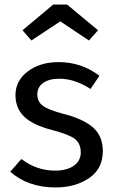

<svg xmlns="http://www.w3.org/2000/svg" viewBox="-20 -812 507 844"><path d="M118 -634 79 -679 214 -792H275L411 -679L371 -634L245 -718ZM238 -539Q338 -539 417 -479L378 -421Q308 -466 241 -466Q196 -466 170 -447.5Q144 -429 144 -397Q144 -365 168.5 -347Q193 -329 257 -312Q345 -290 388.5 -252Q432 -214 432 -148Q432 -70 371.5 -29Q311 12 224 12Q104 12 25 -57L74 -113Q141 -62 222 -62Q274 -62 304.5 -83.5Q335 -105 335 -142Q335 -181 309.5 -201Q284 -221 207 -241Q123 -263 85.5 -300Q48 -337 48 -394Q48 -457 102 -498Q156 -539 238 -539Z"/></svg>

Font: Fira Sans
Style: Regular
Weight: 400
Designer: Carrois Corporate & Edenspiekermann AG
Foundry: Carrois Corporate GbR & Edenspiekermann AG
Version: Version 4.106;PS 004.106;hotconv 1.0.70;makeotf.lib2.5.58329